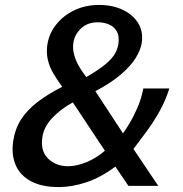

<svg xmlns="http://www.w3.org/2000/svg" viewBox="-20 -754 741 779"><path d="M219 5Q149 5 105.2 -18.8Q61.5 -42.5 43.5 -84.5Q25.5 -126.5 33.5 -181.5Q40.5 -229.5 64.5 -267.8Q88.5 -306 130.2 -338.5Q172 -371 232.5 -402Q210.5 -431.5 195.2 -458.2Q180 -485 173.8 -512.8Q167.5 -540.5 172 -572.5Q179 -618 208 -654.5Q237 -691 282 -712.5Q327 -734 382 -734Q435 -734 476.8 -714.8Q518.5 -695.5 540.2 -660.8Q562 -626 555 -579Q550.5 -552 531.5 -520.2Q512.5 -488.5 473 -454Q433.5 -419.5 367 -384L479 -213Q489.5 -227 505.5 -253.5Q521.5 -280 537.2 -316Q553 -352 561.5 -395H667Q651.5 -345.5 627.5 -302.8Q603.5 -260 575.8 -222.2Q548 -184.5 521.5 -149.5L622 0H501L448 -78Q388 -33.5 329.8 -14.2Q271.5 5 219 5ZM255.5 -79.5Q291.5 -79.5 332 -96.5Q372.5 -113.5 405.5 -142.5L275.5 -338.5Q225.5 -311.5 189.8 -273Q154 -234.5 150.5 -185.5Q146.5 -136 178.2 -107.8Q210 -79.5 255.5 -79.5ZM330 -441.5Q379 -469.5 406.5 -492.2Q434 -515 445.8 -535.2Q457.5 -555.5 460.5 -576Q465 -607.5 453.8 -627Q442.5 -646.5 421.2 -655.2Q400 -664 375 -663.5Q334 -663 308 -638Q282 -613 277.5 -579Q274.5 -556.5 280.2 -534.2Q286 -512 296 -493.2Q306 -474.5 315.5 -461.5Z"/></svg>

Font: Public Sans Thin Medium
Style: Italic
Weight: 500
Italic angle: -8°
Version: Version 2.001